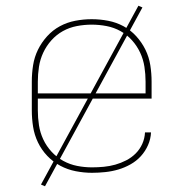

<svg xmlns="http://www.w3.org/2000/svg" viewBox="-20 -595 640 670"><path d="M301 8Q273 8 244.5 2.5Q216 -3 190.5 -16.5Q165 -30 145 -51Q125 -72 112.5 -98Q100 -124 95.5 -152.5Q91 -181 91 -210V-310Q91 -339 95.5 -367.5Q100 -396 112.5 -421.5Q125 -447 144.5 -468.5Q164 -490 189 -503.5Q214 -517 242.5 -522.5Q271 -528 300 -528Q329 -528 357.5 -522.5Q386 -517 411 -503.5Q436 -490 455.5 -468.5Q475 -447 487.5 -421.5Q500 -396 504.5 -367.5Q509 -339 509 -310V-251H112V-210Q112 -184 116 -158Q120 -132 131 -108.5Q142 -85 160 -65.5Q178 -46 201 -33.5Q224 -21 249.5 -16Q275 -11 301 -11Q322 -11 342.5 -13Q363 -15 382.5 -20.5Q402 -26 420.5 -35.5Q439 -45 453.5 -59.5Q468 -74 476.5 -93Q485 -112 486 -133H507Q506 -110 496.5 -88.5Q487 -67 471.5 -50Q456 -33 435.5 -21.5Q415 -10 393 -3.5Q371 3 347.5 5.5Q324 8 301 8ZM112 -269H488V-310Q488 -336 484 -362Q480 -388 469 -411.5Q458 -435 440.5 -454.5Q423 -474 400.5 -486.5Q378 -499 352 -504Q326 -509 300 -509Q274 -509 248 -504Q222 -499 199.5 -486.5Q177 -474 159.5 -454.5Q142 -435 131 -411.5Q120 -388 116 -362Q112 -336 112 -310ZM137 55 123 49 463 -575 477 -569Z"/></svg>

Font: Zed Sans Thin Extended
Style: Regular
Weight: 100
Width: 7
Designer: Belleve Invis
Foundry: Belleve Invis
Version: Version 1.0.0; ttfautohint (v1.8.4)